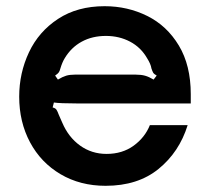

<svg xmlns="http://www.w3.org/2000/svg" viewBox="-20 -589 677 620"><path d="M42 -277Q42 -353 73.5 -420Q105 -487 167.5 -528Q230 -569 318 -569Q392 -569 455.5 -537.5Q519 -506 557.5 -442Q596 -378 596 -285V-255H226Q174 -255 154 -258L150 -242Q159 -240 162.5 -234.5Q166 -229 170 -218Q179 -197 181 -193Q201 -146 238.5 -119Q276 -92 324 -92Q375 -92 411.5 -118.5Q448 -145 464 -185H586Q559 -98 492 -43.5Q425 11 321 11Q239 11 175.5 -26.5Q112 -64 77 -129.5Q42 -195 42 -277ZM167 -332Q182 -341 193.5 -344.5Q205 -348 221 -348H419Q436 -348 448.5 -344.5Q461 -341 476 -332L486 -345Q477 -350 474.5 -354.5Q472 -359 469 -368Q467 -382 455 -401Q435 -436 400 -454.5Q365 -473 322 -473Q278 -473 244 -454.5Q210 -436 189 -401Q181 -388 175 -368Q173 -360 170 -355.5Q167 -351 158 -345Z"/></svg>

Font: Open Sauce Sans SemiBold
Style: Regular
Weight: 600
Designer: Alfredo Marco Pradil
Foundry: Creative Sauce Fz LLC
Version: Version 1.477